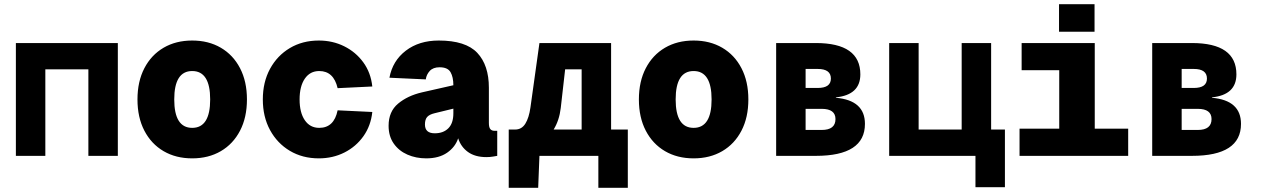

<svg xmlns="http://www.w3.org/2000/svg" viewBox="-20 -746 6040 919"><path d="M56 0V-540H544V0H403V-414H197V0Z M900 12Q822 12 763 -22.5Q704 -57 671 -120.5Q638 -184 638 -270Q638 -356 671 -419.5Q704 -483 763 -517.5Q822 -552 900 -552Q978 -552 1037 -517.5Q1096 -483 1129 -419.5Q1162 -356 1162 -270Q1162 -184 1129 -120.5Q1096 -57 1037 -22.5Q978 12 900 12ZM900 -134Q986 -134 986 -270Q986 -406 900 -406Q814 -406 814 -270Q814 -134 900 -134Z M1506 12Q1428 12 1367.5 -24Q1307 -60 1272.5 -123.5Q1238 -187 1238 -270Q1238 -353 1272.5 -416.5Q1307 -480 1367.5 -516Q1428 -552 1506 -552Q1572 -552 1627.5 -524.5Q1683 -497 1719 -447.5Q1755 -398 1762 -332L1596 -324Q1577 -406 1508 -406Q1464 -406 1439 -369.5Q1414 -333 1414 -270Q1414 -207 1439 -170.5Q1464 -134 1508 -134Q1579 -134 1596 -218L1762 -210Q1755 -144 1719.5 -94Q1684 -44 1628.5 -16Q1573 12 1506 12Z M2020 12Q1971 12 1930 -6Q1889 -24 1864.5 -59Q1840 -94 1840 -144Q1840 -212 1885.5 -250Q1931 -288 2000 -304L2150 -338Q2150 -377 2136.5 -400.5Q2123 -424 2084 -424Q2053 -424 2037 -406.5Q2021 -389 2018 -366L1844 -374Q1859 -455 1922.5 -503.5Q1986 -552 2080 -552Q2209 -552 2264.5 -493Q2320 -434 2320 -326V-158Q2320 -136 2327 -128Q2334 -120 2346 -120H2360V0Q2354 1 2339.5 3.5Q2325 6 2308 6Q2254 6 2220 -18.5Q2186 -43 2173 -84Q2159 -42 2120 -15Q2081 12 2020 12ZM2061 -108Q2102 -108 2126 -132Q2150 -156 2150 -204V-226L2060 -204Q2035 -198 2024.5 -186Q2014 -174 2014 -150Q2014 -108 2061 -108Z M2415 153V-126H2446Q2477 -126 2494.5 -154Q2512 -182 2519 -232L2562 -540H2905V-126H2985V153H2844V0H2562L2556 153ZM2664 -229Q2657 -170 2630 -126H2764V-414H2685Z M3300 12Q3222 12 3163 -22.5Q3104 -57 3071 -120.5Q3038 -184 3038 -270Q3038 -356 3071 -419.5Q3104 -483 3163 -517.5Q3222 -552 3300 -552Q3378 -552 3437 -517.5Q3496 -483 3529 -419.5Q3562 -356 3562 -270Q3562 -184 3529 -120.5Q3496 -57 3437 -22.5Q3378 12 3300 12ZM3300 -134Q3386 -134 3386 -270Q3386 -406 3300 -406Q3214 -406 3214 -270Q3214 -134 3300 -134Z M3695 0V-540H3885Q4098 -540 4098 -390Q4098 -292 3981 -280V-278Q4120 -266 4120 -153Q4120 0 3885 0ZM3836 -325H3894Q3957 -325 3957 -370Q3957 -416 3894 -416H3836ZM3836 -124H3913Q3979 -124 3979 -176Q3979 -225 3913 -225H3836Z M4649 150V0H4236V-540H4377V-126H4583V-540H4724V-126H4790V150Z M4860 0V-130H5050V-410H4870V-540H5220V-130H5380V0ZM5049 -594V-726H5219V-594Z M5495 0V-540H5685Q5898 -540 5898 -390Q5898 -292 5781 -280V-278Q5920 -266 5920 -153Q5920 0 5685 0ZM5636 -325H5694Q5757 -325 5757 -370Q5757 -416 5694 -416H5636ZM5636 -124H5713Q5779 -124 5779 -176Q5779 -225 5713 -225H5636Z"/></svg>

Font: Geist Mono Black
Style: Regular
Weight: 900
Monospace: yes
Designer: Basement.studio, Andrés Briganti, Mateo Zaragoza
Foundry: Basement.studio, Vercel, Andrés Briganti, Guido Ferreyra, Mateo Zaragoza
Version: Version 1.500; ttfautohint (v1.8.4.7-5d5b)